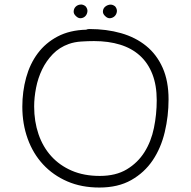

<svg xmlns="http://www.w3.org/2000/svg" viewBox="-20 -844 855 860"><path d="M735 -399Q735 -324 718 -252.5Q701 -181 664 -126Q627 -71 568 -37.5Q509 -4 425 -4Q345 -4 281.5 -31.5Q218 -59 173 -107.5Q128 -156 104 -222.5Q80 -289 80 -366Q80 -434 97 -496Q114 -558 149 -605Q184 -652 238 -680.5Q292 -709 366 -711Q372 -714 380 -714Q457 -714 522 -695.5Q587 -677 634.5 -638.5Q682 -600 708.5 -540.5Q735 -481 735 -399ZM682 -395Q682 -462 662.5 -512Q643 -562 606.5 -595Q570 -628 518 -644Q466 -660 401 -660Q374 -660 343.5 -658Q313 -656 288 -647Q246 -632 216.5 -601.5Q187 -571 168.5 -532.5Q150 -494 141.5 -450.5Q133 -407 133 -367Q133 -300 152.5 -243Q172 -186 209.5 -144.5Q247 -103 301.5 -79.5Q356 -56 427 -56Q499 -56 548 -85.5Q597 -115 627 -162.5Q657 -210 669.5 -271Q682 -332 682 -395ZM496 -815Q505 -804 503.5 -792Q502 -780 494 -772Q486 -764 474 -762.5Q462 -761 451 -772Q440 -782 441 -794Q442 -806 450.5 -813.5Q459 -821 471 -823Q483 -825 495 -816ZM364 -815Q373 -804 371.5 -792Q370 -780 362.5 -772Q355 -764 343 -762.5Q331 -761 320 -772Q309 -782 310 -794Q311 -806 319 -814Q327 -822 339.5 -823.5Q352 -825 363 -816Z"/></svg>

Font: Wynona
Style: Regular
Weight: 400
Italic angle: -12°
Designer: Kanati
Foundry: Kanati and Michael Everson
Version: Version 2.000